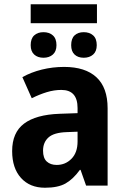

<svg xmlns="http://www.w3.org/2000/svg" viewBox="-20 -871 593 901"><path d="M435 -851V-762H124V-851ZM184 -720Q211 -720 228 -705Q245 -690 245 -659Q245 -630 228 -615Q211 -600 184 -600Q157 -600 140.5 -615Q124 -630 124 -659Q124 -690 140.5 -705Q157 -720 184 -720ZM373 -720Q400 -720 417 -705Q434 -690 434 -659Q434 -630 417 -615Q400 -600 373 -600Q346 -600 330 -615Q314 -630 314 -659Q314 -690 330 -705Q346 -720 373 -720ZM281 -557Q380 -557 432.5 -508.5Q485 -460 485 -363V0H384L358 -74H355Q323 -30 287.5 -10Q252 10 191 10Q120 10 78.5 -36Q37 -82 37 -162Q37 -249 93 -291Q149 -333 259 -337L344 -340V-364Q344 -449 268 -449Q234 -449 199.5 -438.5Q165 -428 129 -410L85 -509Q126 -532 176.5 -544.5Q227 -557 281 -557ZM293 -251Q233 -249 207.5 -226Q182 -203 182 -164Q182 -129 199.5 -113Q217 -97 246 -97Q287 -97 315.5 -126Q344 -155 344 -207V-253Z"/></svg>

Font: Noto Sans SemiCondensed
Style: Bold
Weight: 700
Width: 4
Designer: Monotype Design Team
Foundry: Monotype Imaging Inc.
Version: Version 2.013; ttfautohint (v1.8.4.7-5d5b)